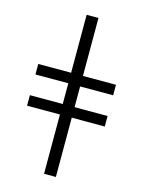

<svg xmlns="http://www.w3.org/2000/svg" viewBox="-140 -863 840 1129"><g transform="rotate(15 280.0 -299.0)"><path d="M243 185V-176H43V-240H243V-366H43V-430H243V-783H315V-430H516V-366H315V-240H516V-176H315V185Z"/></g></svg>

Font: Ubuntu Sans Mono
Style: Regular
Weight: 400
Monospace: yes
Designer: Dalton Maag Ltd
Foundry: Dalton Maag Ltd
Version: Version 1.006